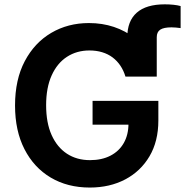

<svg xmlns="http://www.w3.org/2000/svg" viewBox="-20 -842 840 872"><path d="M558.1 -494.1V-672.9Q558.1 -746.6 601.1 -784.4Q644 -822.3 728.5 -822.3Q749.5 -822.3 768.1 -820.3Q786.6 -818.4 800.3 -814.5V-714.4Q789.6 -715.8 779.3 -716.8Q769 -717.8 759.3 -717.8Q723.6 -717.8 707.8 -707.3Q691.9 -696.8 691.9 -672.9V-494.1ZM387.7 9.8Q286.6 9.8 210.2 -35.6Q133.8 -81.1 91.1 -164.6Q48.3 -248 48.3 -362.8Q48.3 -480.5 92.5 -564.2Q136.7 -647.9 212.6 -692.6Q288.6 -737.3 383.8 -737.3Q444.8 -737.3 497.3 -719.7Q549.8 -702.1 590.8 -669.4Q631.8 -636.7 658 -592.3Q684.1 -547.9 691.9 -494.1H549.8Q541.5 -521.5 526.9 -543.5Q512.2 -565.4 491.5 -581.1Q470.7 -596.7 444.3 -604.7Q418 -612.8 386.2 -612.8Q328.6 -612.8 284.2 -584Q239.7 -555.2 214.6 -499.5Q189.5 -443.8 189.5 -364.3Q189.5 -284.2 214.4 -228.8Q239.3 -173.3 283.9 -144Q328.6 -114.7 388.7 -114.7Q442.4 -114.7 481.7 -135Q521 -155.3 542.2 -192.6Q563.5 -230 563.5 -280.8L594.2 -275.9H400.4V-383.8H699.2V-294.9Q699.2 -200.2 658.9 -132.1Q618.7 -64 548.6 -27.1Q478.5 9.8 387.7 9.8Z"/></svg>

Font: Inter
Style: 650
Weight: 650
Designer: Rasmus Andersson
Foundry: rsms
Version: Version 4.001;git-66647c0bb